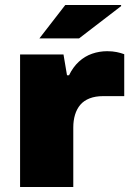

<svg xmlns="http://www.w3.org/2000/svg" viewBox="-20 -745 520 765"><path d="M60 0V-528H233L247 -445H255Q271 -478 294.5 -499.5Q318 -521 347 -531Q376 -541 407 -541Q428 -541 445 -537.5Q462 -534 475 -529V-362H391Q360 -362 337 -353Q314 -344 300 -327.5Q286 -311 279 -288Q272 -265 272 -237V0ZM137 -592 240 -725H462L463 -721L295 -592Z"/></svg>

Font: Archivo SemiExpanded Black
Style: Regular
Weight: 900
Width: 6
Designer: Hector Gatti
Foundry: Omnibus-Type
Version: Version 2.001